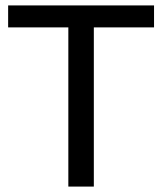

<svg xmlns="http://www.w3.org/2000/svg" viewBox="-20 -688 598 708"><path d="M232 0V-587H10V-668H548V-587H326V0Z"/></svg>

Font: Atkinson Hyperlegible
Style: Regular
Weight: 400
Designer: Elliott Scott, Megan Eiswerth, Linus Boman, Theodore Petrosky
Foundry: Braille Institute
Version: Version 1.006; ttfautohint (v1.8.3)